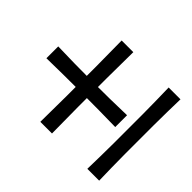

<svg xmlns="http://www.w3.org/2000/svg" viewBox="-133 -758 803 803"><g transform="rotate(-45 269.0 -356.0)"><path d="M509 -445V-376Q437 -377 353 -377.5Q269 -378 184.5 -377.5Q100 -377 28 -376V-445Q100 -444 184.5 -443.5Q269 -443 353 -443.5Q437 -444 509 -445ZM304 -208H234Q236 -304 236 -411.5Q236 -519 234 -615H304Q301 -519 301 -411.5Q301 -304 304 -208ZM509 -167V-97Q437 -99 353 -99.5Q269 -100 184.5 -99.5Q100 -99 28 -97V-167Q100 -165 184.5 -164.5Q269 -164 353 -164.5Q437 -165 509 -167Z"/></g></svg>

Font: Ruwudu Medium
Style: Regular
Weight: 500
Designer: Becca Hirsbrunner Spalinger
Foundry: SIL International
Version: Version 3.000